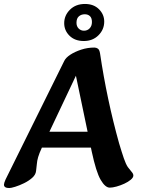

<svg xmlns="http://www.w3.org/2000/svg" viewBox="-35 -935 713 969"><path d="M12 14Q-15 14 -15 -3Q-15 -11 -7 -29L289 -627Q297 -644 320 -659Q343 -674 375 -684.5Q407 -695 441 -695Q451 -695 459 -689.5Q467 -684 470 -665Q487 -550 511 -436.5Q535 -323 566 -212Q580 -165 590 -136Q600 -107 610 -92Q621 -77 629.5 -67.5Q638 -58 638 -49Q638 -39 625 -28Q612 -17 592.5 -8Q573 1 553 6.5Q533 12 519 12Q496 12 473 -27.5Q450 -67 428 -170L341 -587L370 -599L176 -189Q163 -161 157.5 -142Q152 -123 151 -107.5Q150 -92 147 -72Q145 -53 127.5 -37.5Q110 -22 86.5 -10.5Q63 1 42 7.5Q21 14 12 14ZM140 -190V-270H512V-190ZM388 -728Q343 -728 316 -754.5Q289 -781 289 -818Q289 -857 318 -886Q347 -915 394 -915Q438 -915 464.5 -888.5Q491 -862 491 -826Q491 -786 462 -757Q433 -728 388 -728ZM389 -780Q406 -780 417.5 -792Q429 -804 429 -824Q429 -844 419 -853.5Q409 -863 393 -863Q375 -863 363 -852.5Q351 -842 351 -820Q351 -802 362 -791Q373 -780 389 -780Z"/></svg>

Font: Alkatra Medium
Style: Regular
Weight: 500
Designer: Suman Bhandary
Version: Version 1.100;gftools[0.9.22]